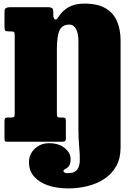

<svg xmlns="http://www.w3.org/2000/svg" viewBox="-20 -790 712 1070"><path d="M39 -615H30Q13 -615 9 -619.5Q5 -624 5 -640.5V-723.5Q5 -741 13.8 -745.5Q22.5 -750 38 -750H249Q260.5 -750 268.8 -745.5Q277 -741 277 -725V-707Q277 -688.5 285.5 -682.8Q294 -677 302.5 -691Q326 -729.5 362 -749.8Q398 -770 450 -770Q523.5 -770 568 -744Q612.5 -718 632.2 -671.5Q652 -625 652 -564V32Q652 92.5 627.8 135.8Q603.5 179 562 206.5Q520.5 234 468.2 247Q416 260 359.5 260Q299 260 249.5 243.8Q200 227.5 170.8 195Q141.5 162.5 141.5 114Q141.5 69 174.2 38.5Q207 8 253.5 8Q307.5 8 340.5 35Q373.5 62 373.5 96Q373.5 124.5 363.5 136.2Q353.5 148 343.5 152.2Q333.5 156.5 333.5 162Q333.5 175 357.5 175Q395 175 409.5 156.2Q424 137.5 424.8 104Q425.5 70.5 421.2 26Q417 -18.5 417 -70V-563Q417 -603.5 403.8 -628.2Q390.5 -653 367 -653Q327.5 -653 312.2 -621.8Q297 -590.5 297 -513V-154.5Q297 -143.5 300 -139.2Q303 -135 315 -135H327Q338.5 -135 342.8 -132Q347 -129 347 -116.5V-18.5Q347 -5.5 340.5 -2.8Q334 0 322 0H21Q9.5 0 7.2 -4.2Q5 -8.5 5 -20.5V-114Q5 -127.5 8.5 -131.2Q12 -135 25 -135H37Q52.5 -135 57.2 -137.8Q62 -140.5 62 -156V-592Q62 -607.5 58 -611.2Q54 -615 39 -615Z"/></svg>

Font: Besley* Condensed Fatface
Style: Regular
Weight: 900
Width: 3
Designer: Owen Earl
Foundry: indestructible type*
Version: Version 3.000; ttfautohint (v1.8.3)